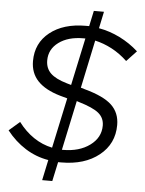

<svg xmlns="http://www.w3.org/2000/svg" viewBox="-59 -804 697 925"><g transform="rotate(5 289.5 -342.0)"><path d="M180 75 201 -24Q141 -34 89.5 -66.5Q38 -99 -2 -150L50 -195Q83 -151 124.5 -123Q166 -95 214 -85L266 -328L230 -338Q158 -359 122 -397Q86 -435 86 -493Q86 -580 151.5 -632Q217 -684 325 -684H341L357 -759H406L389 -678Q441 -669 490.5 -644.5Q540 -620 581 -583L533 -532Q497 -566 457 -587Q417 -608 376 -617L327 -385L347 -379Q439 -354 478 -317Q517 -280 517 -221Q517 -130 447 -74Q377 -18 264 -18H249L229 75ZM258 -400 279 -394 328 -623H318Q245 -623 199.5 -589.5Q154 -556 154 -502Q154 -464 178.5 -440Q203 -416 258 -400ZM322 -316 313 -319 262 -79H267Q346 -79 397 -116.5Q448 -154 448 -212Q448 -249 420.5 -272Q393 -295 322 -316Z"/></g></svg>

Font: Red Hat Display
Style: Italic
Weight: 400
Italic angle: -12°
Designer: Pentagram / MCKL
Foundry: Pentagram / MCKL
Version: Version 1.003; Red Hat Display Italic